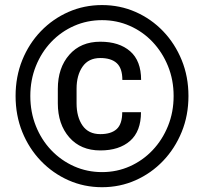

<svg xmlns="http://www.w3.org/2000/svg" viewBox="-20 -741 826 770"><path d="M42.5 -356Q42.5 -433.6 69.3 -500Q96.2 -566.4 144 -616Q191.9 -665.5 254.6 -693.1Q317.4 -720.7 389.2 -720.7Q460.9 -720.7 523.7 -693.1Q586.4 -665.5 634 -616Q681.6 -566.4 708.7 -500Q735.8 -433.6 735.8 -356Q735.8 -278.3 708.7 -211.9Q681.6 -145.5 634 -95.7Q586.4 -45.9 523.7 -18.1Q460.9 9.8 389.2 9.8Q317.4 9.8 254.6 -18.1Q191.9 -45.9 144 -95.7Q96.2 -145.5 69.3 -211.9Q42.5 -278.3 42.5 -356ZM101.6 -356Q101.6 -291.5 123.8 -235.8Q146 -180.2 185.5 -138.7Q225.1 -97.2 277.3 -74Q329.6 -50.8 389.2 -50.8Q448.7 -50.8 500.7 -74Q552.7 -97.2 592 -138.7Q631.3 -180.2 653.8 -235.8Q676.3 -291.5 676.3 -356Q676.3 -420.4 653.8 -475.8Q631.3 -531.2 592 -572.8Q552.7 -614.3 500.7 -637.2Q448.7 -660.2 389.2 -660.2Q329.6 -660.2 277.3 -637.2Q225.1 -614.3 185.5 -572.8Q146 -531.2 123.8 -475.8Q101.6 -420.4 101.6 -356ZM470.2 -291H545.4Q545.4 -214.4 501.7 -176Q458 -137.7 382.3 -137.7Q303.7 -137.7 257.8 -190.2Q211.9 -242.7 211.9 -326.7V-384.8Q211.9 -468.8 257.8 -521.2Q303.7 -573.7 382.3 -573.7Q458 -573.7 502 -535.4Q545.9 -497.1 545.9 -420.4H470.7Q470.7 -467.3 448.2 -487.8Q425.8 -508.3 382.3 -508.3Q335 -508.3 311 -473.6Q287.1 -439 287.1 -385.3V-326.7Q287.1 -272 311 -237.5Q335 -203.1 382.3 -203.1Q425.8 -203.1 448 -223.4Q470.2 -243.7 470.2 -291Z"/></svg>

Font: Vazirmatn FD ExtraBold
Style: Regular
Weight: 800
Designer: Saber Rastikerdar
Foundry: Saber Rastikerdar
Version: Version 33.003